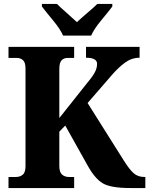

<svg xmlns="http://www.w3.org/2000/svg" viewBox="-20 -951 755 971"><path d="M23 0H355V-56H328Q308 -56 294 -68Q280 -80 280 -112V-285L310 -316L422 -116Q458 -50 498 -25Q538 0 640 0H715V-56H710Q678 -56 656.5 -74.5Q635 -93 605 -141L423 -430L547 -573Q579 -610 612.5 -634.5Q646 -659 686 -659V-714H415V-659Q471 -659 471 -628Q471 -605 457.5 -581.5Q444 -558 415 -524L280 -354V-602Q280 -634 291.5 -646Q303 -658 322 -658H355V-714H23V-658H65Q84 -658 96.5 -646.5Q109 -635 109 -604V-111Q109 -79 95 -67.5Q81 -56 61 -56H23ZM299 -771H441Q456 -805 491 -847Q526 -889 548 -918V-931H472Q455 -914 422.5 -886.5Q390 -859 369 -839Q348 -859 316.5 -886.5Q285 -914 268 -931H192V-918Q214 -889 249 -847Q284 -805 299 -771Z"/></svg>

Font: Noto Serif SemiCondensed Extra
Style: Regular
Weight: 800
Width: 4
Designer: Monotype Design Team
Foundry: Monotype Imaging Inc.
Version: Version 1.002